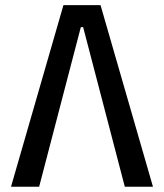

<svg xmlns="http://www.w3.org/2000/svg" viewBox="-20 -713 626 733"><path d="M22 0H129.4L288.6 -609.4H297.4L456.5 0H564L363.8 -693.4H222.2Z"/></svg>

Font: Cascadia Mono NF
Style: Regular
Weight: 400
Monospace: yes
Designer: Aaron Bell
Foundry: Saja Typeworks
Version: Version 2404.023